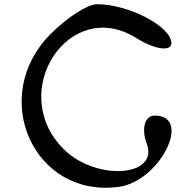

<svg xmlns="http://www.w3.org/2000/svg" viewBox="-20 -867 851 912"><path d="M221 -706C-77 -408 141 78 547 20C741 -8 895 -318 715 -318C668 -318 650 -256 677 -185C737 -26 435 -6 282 -159C11 -430 308 -885 626 -687C714 -632 794 -620 794 -662C794 -741 591 -847 441 -847C396 -847 300 -785 221 -706Z"/></svg>

Font: Venom Sans
Style: Regular
Weight: 400
Version: Version 1.001